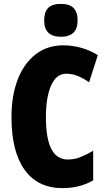

<svg xmlns="http://www.w3.org/2000/svg" viewBox="-20 -957 547 987"><path d="M320 -578Q270 -578 243 -518Q216 -458 216 -354Q216 -137 328 -137Q363 -137 395 -150Q427 -163 459 -182V-30Q391 10 301 10Q174 10 106.5 -84Q39 -178 39 -355Q39 -465 71 -548Q103 -631 163 -677.5Q223 -724 305 -724Q399 -724 483 -674L438 -534Q410 -554 381 -566Q352 -578 320 -578ZM293 -937Q338 -937 358.5 -915.5Q379 -894 379 -852Q379 -768 293 -768Q207 -768 207 -852Q207 -895 227.5 -916Q248 -937 293 -937Z"/></svg>

Font: Noto Sans Tamil ExtraCondensed Black
Style: Regular
Weight: 900
Width: 2
Designer: Jelle Bosma - Monotype Design Team
Foundry: Monotype Imaging Inc.
Version: Version 2.004; ttfautohint (v1.8.4.7-5d5b)